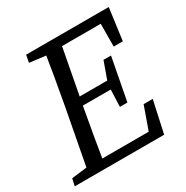

<svg xmlns="http://www.w3.org/2000/svg" viewBox="-158 -800 901 930"><g transform="rotate(-30 292.0 -335.0)"><path d="M-3 0 6 -40 128 -55H134L124 0ZM82 0 150 -360Q164 -437 177.5 -515Q191 -593 203 -670H293L225 -310Q211 -233 197.5 -155Q184 -77 172 0ZM104 -629 112 -670H248L237 -614H225ZM124 0 134 -50H478L422 0L485 -178H536L497 0ZM186 -319 195 -365H419L411 -319ZM238 -619 248 -670H574L550 -492H499L500 -670L532 -619ZM379 -224 383 -335 386 -355 424 -461H466L421 -224Z"/></g></svg>

Font: Source Serif 4
Style: Italic
Weight: 400
Italic angle: -12°
Designer: Frank Grießhammer
Foundry: Adobe Systems Incorporated
Version: Version 4.004;hotconv 1.0.116;makeotfexe 2.5.65601